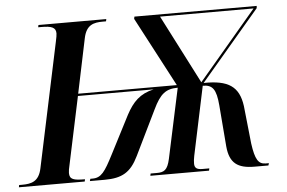

<svg xmlns="http://www.w3.org/2000/svg" viewBox="-73 -786 1279 857"><g transform="rotate(-5 567.0 -357.0)"><path d="M-22 0H273L275 -10C224 -10 206 -15 206 -44C206 -52 208 -65 212 -81L276 -383H615C553 -369 521 -336 491 -280L403 -109C365 -35 348 -10 309 -10H299L296 0H362C441 0 480 -23 514 -93L612 -294C644 -361 670 -381 723 -381L656 -68C645 -18 629 -10 597 -10H569L567 0H830L832 -10H801C777 -10 766 -17 766 -37C766 -47 767 -58 770 -72L835 -380C879 -380 895 -359 901 -286L916 -100C923 -26 958 0 1034 0H1096L1099 -10H1085C1052 -10 1038 -32 1028 -104L1010 -274C998 -362 951 -394 840 -392L1105 -704L1106 -714H558L556 -704L720 -393H278L329 -637C341 -696 374 -704 416 -704H430L432 -714H128L126 -704H140C185 -704 205 -697 205 -670C205 -663 203 -651 199 -633L81 -76C69 -18 35 -10 -6 -10H-20ZM830 -396 672 -704H1091Z"/></g></svg>

Font: Noto Serif Display SemiCondensed SemiBold
Style: Italic
Weight: 600
Width: 4
Italic angle: -12°
Designer: Monotype Design Team
Foundry: Monotype Imaging Inc.
Version: Version 2.009